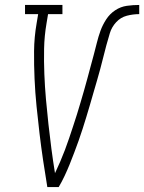

<svg xmlns="http://www.w3.org/2000/svg" viewBox="-20 -755 582 775"><path d="M171 0Q162 -54 154 -108Q146 -162 139.5 -216.5Q133 -271 127.5 -326Q122 -381 119.5 -436.5Q117 -492 117.5 -548.5Q118 -605 128 -662L134 -698H81V-735H232V-698H174L168 -662Q159 -610 158 -558.5Q157 -507 159 -456Q161 -405 165.5 -354.5Q170 -304 175.5 -254Q181 -204 187.5 -154.5Q194 -105 202 -56Q213 -79 223 -102.5Q233 -126 242 -149.5Q251 -173 259 -197Q267 -221 275 -245Q283 -269 290.5 -293Q298 -317 305 -341Q312 -365 319 -389Q326 -413 332.5 -437.5Q339 -462 345.5 -486Q352 -510 358.5 -534Q365 -558 371 -582.5Q377 -607 385.5 -630.5Q394 -654 408.5 -676.5Q423 -699 445 -713.5Q467 -728 492 -731.5Q517 -735 542 -735V-698Q517 -698 492 -691.5Q467 -685 449 -665.5Q431 -646 423.5 -621.5Q416 -597 409.5 -573Q403 -549 397 -524.5Q391 -500 384.5 -476Q378 -452 371 -428Q364 -404 357 -380Q350 -356 343 -331.5Q336 -307 328.5 -283Q321 -259 313.5 -235Q306 -211 297.5 -187.5Q289 -164 280 -140Q271 -116 261.5 -92.5Q252 -69 241 -45.5Q230 -22 217 0Z"/></svg>

Font: Iosevka Curly Slab XLtObl
Style: Regular
Weight: 200
Italic angle: -9°
Monospace: yes
Designer: Belleve Invis
Foundry: Belleve Invis
Version: Version 11.1.0; ttfautohint (v1.8.3)